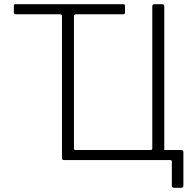

<svg xmlns="http://www.w3.org/2000/svg" viewBox="-20 -762 933 914"><path d="M809 132Q798 132 798 122V7Q798 0 790 0H284Q275 0 275 -11V-685Q275 -694 265 -694H55Q46 -694 46 -702V-734Q46 -738 47.5 -740Q49 -742 54 -742H567Q571 -742 573 -740Q575 -738 575 -734V-702Q575 -694 566 -694H342Q332 -694 332 -685V-55Q332 -48 339 -48H697Q705 -48 705 -56V-732Q705 -742 716 -742H752Q757 -742 759.5 -739.5Q762 -737 762 -731V-48H843Q853 -48 853 -37V121Q853 126 850.5 129Q848 132 842 132Z"/></svg>

Font: Libre Franklin ExtraLight
Style: Regular
Weight: 250
Designer: Pablo Impallari, Rodrigo Fuenzalida, Nhung Nguyen
Foundry: Impallari Type
Version: Version 3.000